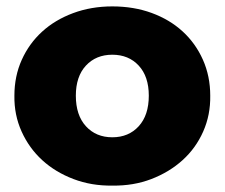

<svg xmlns="http://www.w3.org/2000/svg" viewBox="-20 -571 702 600"><path d="M25 -272Q25 -333 48 -384Q71 -435 111.5 -472Q152 -509 208.5 -530Q265 -551 331 -551Q398 -551 454 -530.5Q510 -510 550.5 -473Q591 -436 614 -384.5Q637 -333 637 -272Q638 -212 615 -160Q592 -108 550.5 -70.5Q509 -33 453 -11.5Q397 10 331 9Q266 10 209.5 -11.5Q153 -33 112 -70.5Q71 -108 47.5 -160Q24 -212 25 -272ZM445 -272Q445 -332 413.5 -366Q382 -400 331 -400Q280 -400 248.5 -366Q217 -332 217 -272Q217 -211 248.5 -176.5Q280 -142 331 -142Q382 -142 413.5 -176.5Q445 -211 445 -272Z"/></svg>

Font: CMG Sans ExtraBold
Style: Regular
Weight: 800
Designer: Julieta Ulanovsky
Foundry: Julieta Ulanovsky
Version: Version 7.200